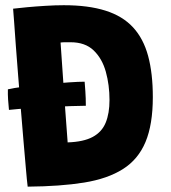

<svg xmlns="http://www.w3.org/2000/svg" viewBox="-20 -682 639 718"><path d="M301 -286.5Q280 -286.5 245 -285.2Q210 -284 168.5 -282Q127 -280 86.5 -277.2Q46 -274.5 13.5 -271Q11.5 -290.5 10.2 -310.2Q9 -330 9.5 -348Q31 -353 69.8 -358Q108.5 -363 152.5 -367Q196.5 -371 235.2 -373.8Q274 -376.5 296.5 -376.5Q297.5 -366.5 299.2 -340.8Q301 -315 301 -286.5ZM83.5 16Q80.5 -7.5 76.8 -51.8Q73 -96 68 -153.2Q63 -210.5 58 -273.2Q53 -336 48 -397.5Q43 -459 39.2 -511.2Q35.5 -563.5 32.8 -600.2Q30 -637 29 -649.5Q49.5 -652 81.5 -655Q113.5 -658 150 -660.2Q186.5 -662.5 218.5 -662.5Q310.5 -662.5 374.5 -642.2Q438.5 -622 477.5 -579.8Q516.5 -537.5 534 -472.5Q551.5 -407.5 551.5 -319Q551.5 -216.5 524.2 -151.2Q497 -86 439.8 -49.8Q382.5 -13.5 294.2 0.8Q206 15 83.5 16ZM233 -149.5Q292.5 -151.5 326.8 -170Q361 -188.5 375.2 -223.2Q389.5 -258 389.5 -308Q389.5 -364 375.8 -413.5Q362 -463 330.2 -493.5Q298.5 -524 244 -524Q235 -524 224.8 -524Q214.5 -524 206.5 -523Q210.5 -468.5 214.8 -402.8Q219 -337 224 -271.2Q229 -205.5 233 -149.5Z"/></svg>

Font: Grandstander Thin
Style: Bold
Weight: 700
Version: Version 1.200